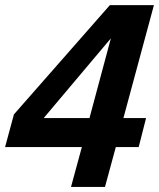

<svg xmlns="http://www.w3.org/2000/svg" viewBox="-25 -742 631 762"><path d="M585.9 -721.7H411.1L30.3 -288.1L-4.9 -158.2H299.8L256.8 0H391.6L434.6 -158.2H525.4L554.7 -273.4H464.8ZM415 -589.8 330.1 -273.4H148.4Z"/></svg>

Font: FreeUniversal
Style: BoldItalic
Weight: 700
Italic angle: -11°
Version: Version 1.001